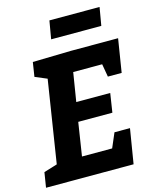

<svg xmlns="http://www.w3.org/2000/svg" viewBox="-131 -989 869 1076"><g transform="rotate(-15 303.5 -450.5)"><path d="M483 -587 496 -512H576L607 -705H334L111 -700L98 -617L167 -588L92 -111L14 -87L0 0H508L541 -201H451L415 -117H240L270 -310H468L485 -420H288L315 -587ZM243 -796H534L552 -901H261Z"/></g></svg>

Font: Bitter
Style: Bold Italic
Weight: 700
Designer: Sol Matas
Foundry: Sol Matas
Version: Version 1.002